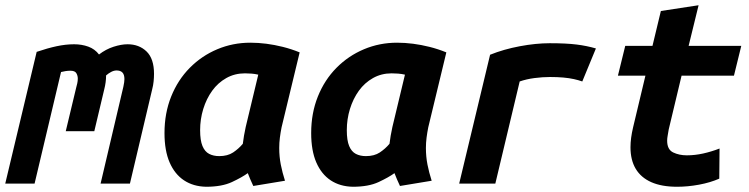

<svg xmlns="http://www.w3.org/2000/svg" viewBox="-38 -701 2858 733"><path d="M-18 0 102 -503Q143 -517 178 -524.5Q213 -532 245 -532Q274 -532 299 -523Q324 -514 340 -493Q366 -513 395.5 -522.5Q425 -532 449 -532Q493 -532 521.5 -504.5Q550 -477 550 -419Q550 -406 548.5 -390.5Q547 -375 543 -360L458 0H346L433 -370Q435 -378 436 -386.5Q437 -395 437 -399Q437 -416 429.5 -424Q422 -432 407 -432Q397 -432 386.5 -426.5Q376 -421 367 -413Q367 -387 360 -360L322 -200H213L253 -367Q255 -374 257 -383Q259 -392 259 -401Q259 -412 253.5 -421.5Q248 -431 231 -431Q221 -431 212 -429.5Q203 -428 195 -426L94 0Z M749 12Q700 11 664.5 -12.5Q629 -36 609.5 -81Q590 -126 590 -193Q590 -269 615.5 -332.5Q641 -396 686.5 -442Q732 -488 791.5 -513Q851 -538 918 -538Q948 -538 979 -534Q1010 -530 1042 -522Q1074 -514 1106 -501L1037 -215Q1033 -195 1030.5 -175.5Q1028 -156 1028 -136Q1028 -103 1034 -72.5Q1040 -42 1050 -11L929 9Q925 1 917.5 -16.5Q910 -34 908 -40Q886 -24 847.5 -6Q809 12 749 12ZM799 -105Q831 -105 852 -119Q873 -133 889 -152Q891 -169 893.5 -183Q896 -197 900 -216L948 -416Q935 -419 922 -420Q909 -421 897 -421Q858 -421 826 -403Q794 -385 772 -354.5Q750 -324 738 -285Q726 -246 726 -204Q726 -165 735 -143.5Q744 -122 760.5 -113.5Q777 -105 799 -105Z M1309 12Q1260 11 1224.5 -12.5Q1189 -36 1169.5 -81Q1150 -126 1150 -193Q1150 -269 1175.5 -332.5Q1201 -396 1246.5 -442Q1292 -488 1351.5 -513Q1411 -538 1478 -538Q1508 -538 1539 -534Q1570 -530 1602 -522Q1634 -514 1666 -501L1597 -215Q1593 -195 1590.5 -175.5Q1588 -156 1588 -136Q1588 -103 1594 -72.5Q1600 -42 1610 -11L1489 9Q1485 1 1477.5 -16.5Q1470 -34 1468 -40Q1446 -24 1407.5 -6Q1369 12 1309 12ZM1359 -105Q1391 -105 1412 -119Q1433 -133 1449 -152Q1451 -169 1453.5 -183Q1456 -197 1460 -216L1508 -416Q1495 -419 1482 -420Q1469 -421 1457 -421Q1418 -421 1386 -403Q1354 -385 1332 -354.5Q1310 -324 1298 -285Q1286 -246 1286 -204Q1286 -165 1295 -143.5Q1304 -122 1320.5 -113.5Q1337 -105 1359 -105Z M1715 0 1833 -492Q1885 -513 1946.5 -524.5Q2008 -536 2061 -536Q2124 -536 2163.5 -531Q2203 -526 2237 -516L2185 -390Q2171 -395 2153 -399Q2135 -403 2112.5 -405Q2090 -407 2062 -407Q2033 -407 2002.5 -403Q1972 -399 1946 -390L1853 0Z M2547 12Q2488 12 2448.5 -5.5Q2409 -23 2389 -56.5Q2369 -90 2369 -139Q2369 -156 2371.5 -175Q2374 -194 2379 -215L2426 -412H2321L2349 -526H2453L2485 -659L2629 -681L2591 -526H2792L2764 -412H2564L2515 -207Q2513 -194 2511 -183.5Q2509 -173 2509 -164Q2509 -130 2532 -119Q2555 -108 2584 -108Q2615 -108 2646.5 -115Q2678 -122 2709 -134L2708 -19Q2674 -4 2631 4Q2588 12 2547 12Z"/></svg>

Font: Ubuntu Sans Mono
Style: Italic
Weight: 400
Italic angle: -13.5°
Monospace: yes
Designer: Dalton Maag Ltd
Foundry: Dalton Maag Ltd
Version: Version 1.006